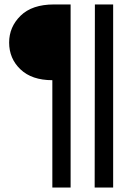

<svg xmlns="http://www.w3.org/2000/svg" viewBox="-20 -694 599 862"><path d="M297 148H215V-334Q123 -334 72 -382.5Q21 -431 21 -503Q21 -573 72.5 -623.5Q124 -674 222 -674H297ZM488 148H405L406 -674H488Z"/></svg>

Font: Hind Madurai Medium
Style: Regular
Weight: 500
Designer: Jyotish Sonowal
Foundry: Indian Type Foundry
Version: Version 1.001;PS 1.0;hotconv 1.0.86;makeotf.lib2.5.63406; tt